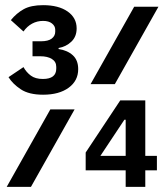

<svg xmlns="http://www.w3.org/2000/svg" viewBox="-20 -724 640 744"><path d="M147 -357Q92 -357 60.5 -378Q29 -399 13 -425L71 -464Q82 -444 99.5 -431Q117 -418 146 -418Q198 -418 198 -458V-465Q198 -485 181 -495.5Q164 -506 136 -506H106V-564H138Q167 -564 180.5 -574.5Q194 -585 194 -601V-609Q194 -623 181.5 -633Q169 -643 147 -643Q124 -643 104.5 -632.5Q85 -622 71 -602L22 -646Q44 -673 72 -688.5Q100 -704 147 -704Q207 -704 242 -679.5Q277 -655 277 -614Q277 -582 256.5 -562.5Q236 -543 207 -538V-534Q241 -529 262 -510Q283 -491 283 -456Q283 -411 246 -384Q209 -357 147 -357ZM500 -698H594L425 -398H331ZM175 -300H269L100 0H6ZM467 -64H312V-133L446 -335H543V-120H588V-64H543V0H467ZM467 -120V-260H462L369 -120Z"/></svg>

Font: IBM Plex Mono SmBld
Style: Regular
Weight: 600
Monospace: yes
Designer: Mike Abbink, Paul van der Laan, Pieter van Rosmalen
Foundry: Bold Monday
Version: Version 2.3